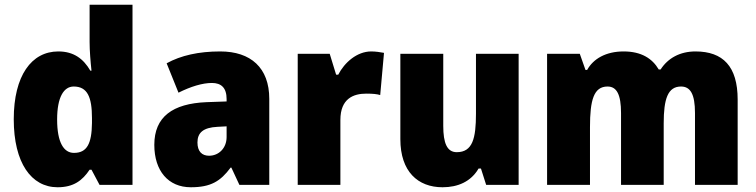

<svg xmlns="http://www.w3.org/2000/svg" viewBox="-20 -780 3191 810"><path d="M223 10C291 10 328 -19 358 -64H366L400 0H539V-760H358V-603C358 -566 362 -518 366 -482H361C332 -532 291 -563 226 -563C113 -563 38 -461 38 -277C38 -93 112 10 223 10ZM292 -135C249 -135 221 -179 221 -276C221 -370 249 -415 291 -415C349 -415 368 -370 368 -282V-261C367 -174 347 -135 292 -135Z M909 -563C818 -563 743 -546 683 -513L733 -389C785 -415 834 -430 874 -430C913 -430 936 -410 936 -362V-352L851 -349C708 -343 631 -287 631 -169C631 -59 690 10 785 10C869 10 910 -15 953 -73H956L990 0H1116V-363C1116 -494 1038 -563 909 -563ZM898 -245 936 -247V-202C936 -155 903 -123 862 -123C832 -123 813 -141 813 -179C813 -220 837 -242 898 -245Z M1546 -563C1486 -563 1433 -516 1407 -465H1398L1371 -553H1236V0H1416V-274C1416 -364 1471 -385 1525 -385C1554 -385 1571 -383 1584 -379L1600 -557C1585 -560 1564 -563 1546 -563Z M2168 -553H1988V-300C1988 -197 1974 -138 1907 -138C1866 -138 1850 -176 1850 -249V-553H1669V-193C1669 -56 1743 10 1847 10C1912 10 1967 -14 1999 -69H2009L2031 0H2168Z M2914 -563C2849 -563 2798 -535 2767 -487H2759C2732 -533 2686 -563 2611 -563C2536 -563 2483 -532 2457 -485H2450L2426 -553H2288V0H2469V-244C2469 -358 2485 -415 2543 -415C2582 -415 2600 -381 2600 -303V0H2780V-260C2780 -362 2797 -415 2853 -415C2892 -415 2912 -384 2912 -303V0H3092V-360C3092 -500 3030 -563 2914 -563Z"/></svg>

Font: Noto Sans Telugu SemiCondensed Black
Style: Regular
Weight: 900
Width: 4
Designer: Jelle Bosma - Monotype Design Team
Foundry: Monotype Imaging Inc.
Version: Version 2.005